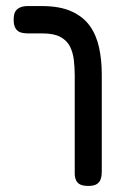

<svg xmlns="http://www.w3.org/2000/svg" viewBox="-20 -602 399 632"><path d="M271 10Q253 10 243.5 5Q234 0 230 -9.5Q226 -19 226 -29V-354Q226 -380 223 -405Q220 -430 210 -449.5Q200 -469 178.5 -480.5Q157 -492 121 -492H71Q58 -492 47.5 -495.5Q37 -499 31 -509Q25 -519 25 -537Q25 -556 31 -565Q37 -574 47.5 -578Q58 -582 70 -582H118Q177 -582 215.5 -564.5Q254 -547 275.5 -517Q297 -487 306 -446Q315 -405 315 -357V-36Q315 -23 311.5 -12.5Q308 -2 298.5 4Q289 10 271 10Z"/></svg>

Font: Fredoka Condensed
Style: Regular
Weight: 400
Width: 3
Designer: Ben Nathan
Foundry: Milena B. Brandão, Ben Nathan
Version: Version 2.001